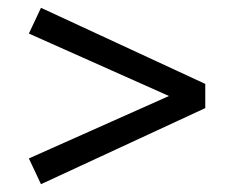

<svg xmlns="http://www.w3.org/2000/svg" viewBox="-20 -476 590 492"><path d="M506 -261V-199L85 -4L54 -70L413 -230L54 -390L85 -456Z"/></svg>

Font: Ysabeau Semibold
Style: Italic
Weight: 600
Italic angle: -12°
Designer: Christian Thalmann (Catharsis Fonts)
Version: Version 0.003